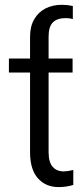

<svg xmlns="http://www.w3.org/2000/svg" viewBox="-20 -759 332 789"><path d="M278.3 -518.6V-460.9H179.7V-133.8Q179.7 -92.8 196.3 -73.7Q212.9 -54.7 241.2 -54.7Q250.5 -54.7 261.7 -56.6Q272.9 -58.6 281.2 -60.5V1Q252.9 9.8 220.7 9.8Q168 9.8 135.7 -26.4Q103.5 -62.5 103.5 -133.8V-460.9H16.6V-518.6H103.5V-608.4Q103.5 -650.4 120.6 -679.9Q137.7 -709.5 167.2 -724.4Q196.8 -739.3 234.4 -739.3Q256.3 -739.3 279.3 -734.4V-680.7Q266.1 -684.6 250 -684.6Q214.8 -684.6 197.3 -667Q179.7 -649.4 179.7 -608.4V-518.6Z"/></svg>

Font: Pretendard Std Light
Style: Regular
Weight: 300
Designer: Base glyphs from Inter by Rasmus Andersson; Hangeul glyphs from Noto Sans CJK(Source Han Sans) by Jang Soo-young and Kan
Foundry: Kil Hyung-jin
Version: Version 1.309